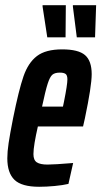

<svg xmlns="http://www.w3.org/2000/svg" viewBox="-20 -707 388 735"><path d="M8 -101Q8 -126 13 -159.5Q18 -193 30 -254Q52 -363 70 -415Q88 -467 121.5 -492.5Q155 -518 218 -518Q280 -518 305.5 -496Q331 -474 331 -423Q331 -378 305 -254L298 -223H125Q117 -188 112.5 -161Q108 -134 108 -117Q108 -94 121 -85.5Q134 -77 162 -77Q188 -77 260 -83L242 -3Q221 2 189.5 5Q158 8 130 8Q63 8 35.5 -18.5Q8 -45 8 -101ZM221 -299 225 -318Q238 -383 238 -403Q238 -419 231 -424Q224 -429 209 -429Q190 -429 180.5 -421Q171 -413 162.5 -386.5Q154 -360 141 -299ZM161 -564 143 -682V-687H232L231 -568V-564ZM274 -564 259 -682V-687H348L344 -568V-564Z"/></svg>

Font: Saira Ultra Condensed
Style: Bold Italic
Weight: 700
Width: 1
Italic angle: -12°
Designer: Hector Gatti with collaboration of the Omnibus-Type team
Foundry: Omnibus-Type
Version: Version 1.001; ttfautohint (v1.8)